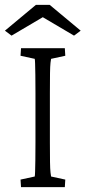

<svg xmlns="http://www.w3.org/2000/svg" viewBox="-32 -772 352 792"><path d="M54.7 0 52.7 -31.2 111.3 -43.9Q112.3 -48.8 112.8 -64.9Q113.3 -81.1 113.8 -110.4Q114.3 -139.6 114.3 -184.6V-387.7Q114.3 -433.6 113.8 -463.4Q113.3 -493.2 112.8 -509.3Q112.3 -525.4 111.3 -529.3L52.7 -542L54.7 -573.2H235.4L237.3 -542L178.7 -529.3Q177.7 -526.4 176.3 -512.7Q174.8 -499 174.3 -469.7Q173.8 -440.4 173.8 -387.7V-184.6Q173.8 -133.8 174.3 -104Q174.8 -74.2 176.3 -61Q177.7 -47.9 178.7 -43.9L237.3 -31.2L235.4 0ZM300.8 -645.5 273.4 -625 116.2 -717.8H172.9L15.6 -625L-11.7 -645.5L116.2 -752H172.9Z"/></svg>

Font: Crimson Pro ExtraLight
Style: Regular
Weight: 250
Designer: Jacques Le Bailly
Foundry: Baron von Fonthausen
Version: Version 1.003